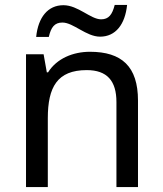

<svg xmlns="http://www.w3.org/2000/svg" viewBox="-20 -755 658 775"><path d="M126 -606H177C186 -645 200 -664 232 -664C276 -664 328 -607 384 -607C447 -607 485 -657 493 -735H443C433 -696 419 -677 388 -677C346 -677 295 -734 236 -734C173 -734 134 -685 126 -606ZM343 -546C275 -546 209 -519 174 -463H169L156 -536H85V0H173V-278C173 -403 211 -472 330 -472C412 -472 450 -429 450 -343V0H537V-349C537 -487 471 -546 343 -546Z"/></svg>

Font: Noto Sans Bengali
Style: Regular
Weight: 400
Designer: Jelle Bosma - Monotype Design Team
Foundry: Monotype Imaging Inc.
Version: Version 2.003